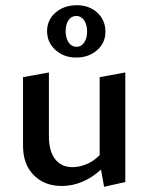

<svg xmlns="http://www.w3.org/2000/svg" viewBox="-20 -705 567 734"><path d="M160 -586Q160 -629 192.5 -657Q225 -685 274 -685Q321 -685 352 -656.5Q383 -628 383 -584Q383 -541 351 -513Q319 -485 271 -485Q224 -485 192 -514Q160 -543 160 -586ZM231 -586Q231 -559 242.5 -542.5Q254 -526 273 -526Q290 -526 301.5 -542Q313 -558 313 -584Q313 -611 301.5 -627.5Q290 -644 272 -644Q253 -644 242 -628Q231 -612 231 -586ZM459 -428V-9L378 9L366 -57Q333 -26 294.5 -10Q256 6 216 6Q150 6 109 -35.5Q68 -77 68 -148V-410L167 -428V-183Q167 -128 190.5 -97Q214 -66 257 -66Q284 -66 312 -78Q340 -90 361 -112V-410Z"/></svg>

Font: Ysabeau Infant Semibold
Style: Regular
Weight: 600
Designer: Christian Thalmann (Catharsis Fonts)
Version: Version 0.003